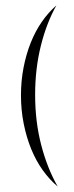

<svg xmlns="http://www.w3.org/2000/svg" viewBox="-20 -631 272 705"><path d="M109 -283Q109 -184 131.5 -98Q154 -12 192 54Q162 29 137 -6Q112 -41 94.5 -84Q77 -127 67 -177Q57 -227 57 -281Q57 -334 66.5 -383Q76 -432 93 -474.5Q110 -517 134 -551.5Q158 -586 187 -611Q151 -547 130 -463Q109 -379 109 -283Z"/></svg>

Font: Ekushey Mukto
Style: Regular
Weight: 400
Designer: Al Mamun Sumon
Foundry: Al Mamun Sumon
Version: Version 1.0